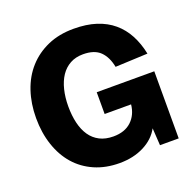

<svg xmlns="http://www.w3.org/2000/svg" viewBox="-130 -857 1005 1003"><g transform="rotate(-20 372.5 -355.0)"><path d="M369 16Q292 16 230.5 -11Q169 -38 126.5 -86.5Q84 -135 61 -203.5Q38 -272 38 -354Q38 -434 61 -502.5Q84 -571 128.5 -620.5Q173 -670 236.5 -698Q300 -726 381 -726Q452 -726 506 -708.5Q560 -691 599 -658Q638 -625 663 -578Q688 -531 700 -472L520 -464Q509 -521 477 -552.5Q445 -584 382 -584Q341 -584 310 -567Q279 -550 258.5 -519.5Q238 -489 227.5 -446.5Q217 -404 217 -354Q217 -303 227 -261Q237 -219 257.5 -189Q278 -159 310 -142.5Q342 -126 386 -126Q449 -126 486 -160.5Q523 -195 529 -252H382V-373H702V0H598L592 -96Q564 -44 505 -14Q446 16 369 16Z"/></g></svg>

Font: Geist ExtBd
Style: Regular
Weight: 400
Designer: Basement.studio, Andrés Briganti, Mateo Zaragoza
Foundry: Basement.studio, Vercel, Andrés Briganti, Guido Ferreyra, Mateo Zaragoza
Version: Version 1.401